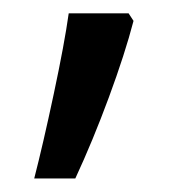

<svg xmlns="http://www.w3.org/2000/svg" viewBox="-20 -136 285 285"><path d="M170.9 -116.2 178.2 -105Q165.5 -56.2 141.6 8.5Q117.7 73.2 91.8 128.9H30.8Q43.9 78.1 59.8 3.4Q75.7 -71.3 82 -116.2Z"/></svg>

Font: WebKoruri
Style: Regular
Weight: 400
Foundry: lindwurm / mohemohe
Version: Version 1.00